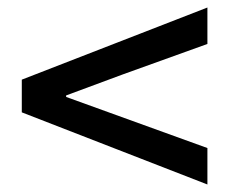

<svg xmlns="http://www.w3.org/2000/svg" viewBox="-20 -607 610 511"><path d="M38 -308 532 -116V-213L156 -349V-353L307 -409L532 -490V-587L38 -395Z"/></svg>

Font: コーポレート・ロゴ ver3 Medium
Style: Regular
Weight: 500
Designer: [KANA_main] LOGOTYPE.JP [Source Han Sans] Ryoko NISHIZUKA 西塚涼子 (kana, bopomofo & ideographs); Paul D. Hunt (Latin, Greek
Version: Version 12.001;FEAKit 1.0